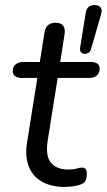

<svg xmlns="http://www.w3.org/2000/svg" viewBox="-20 -732 423 761"><path d="M237.9 8.9Q181.3 8.9 144.6 -12.9Q107.9 -34.8 93.3 -74Q78.7 -113.3 87.1 -166.6L128 -423.1H66Q49.4 -423.1 39.9 -430.2Q30.4 -437.2 30.4 -449.8Q30.4 -467.9 42.1 -477.1Q53.8 -486.3 72.7 -486.3H137.7L156.4 -603.6Q162.2 -641.9 201.1 -641.9Q221.4 -641.9 230.4 -630Q239.4 -618.1 235.9 -596.3L218.7 -486.3H339Q356.6 -486.3 365.8 -480Q375.1 -473.7 375.1 -460.1Q375.1 -443.5 364.3 -433.3Q353.6 -423.1 335.1 -423.1H208.5L169.1 -175.2Q159.5 -113.6 181.9 -86.9Q204.2 -60.1 251.2 -60.1Q272.4 -60.1 284.2 -63.9Q296 -67.7 304.4 -67.7Q314.2 -67.7 319.1 -62.3Q324 -57 324 -43.3Q324 -22.6 317.5 -13.6Q311 -4.5 297.9 -0.1Q286.9 3.9 269.6 6.4Q252.4 8.9 237.9 8.9ZM315.4 -518.8Q306.1 -518.8 300.9 -525.1Q295.8 -531.5 297.7 -543.2L319.9 -681.9Q324.8 -711.9 354.9 -711.9Q371.6 -711.9 378.7 -702.4Q385.9 -692.8 380.5 -675L341.3 -538.9Q338.3 -528.1 331.5 -523.4Q324.6 -518.8 315.4 -518.8Z"/></svg>

Font: Nunito Variable Extra Light
Style: Italic
Weight: 200
Italic angle: -9°
Designer: Vernon Adams
Foundry: Vernon Adams
Version: Version 3.602